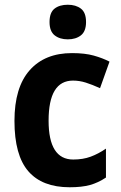

<svg xmlns="http://www.w3.org/2000/svg" viewBox="-20 -873 511 810"><path d="M274 -83Q158 -83 99.5 -150.5Q41 -218 41 -363Q41 -504 105 -576.5Q169 -649 284 -649Q338 -649 375.5 -638.5Q413 -628 442 -613L402 -501Q369 -516 342 -524.5Q315 -533 288 -533Q185 -533 185 -364Q185 -200 289 -200Q330 -200 362.5 -212Q395 -224 427 -246V-124Q394 -102 359.5 -92.5Q325 -83 274 -83ZM266 -853Q300 -853 321.5 -836.5Q343 -820 343 -780Q343 -741 321.5 -724Q300 -707 266 -707Q232 -707 210.5 -724Q189 -741 189 -780Q189 -820 210 -836.5Q231 -853 266 -853Z"/></svg>

Font: Noto Sans Telugu UI SemiCondensed
Style: Bold
Weight: 700
Width: 4
Designer: Jelle Bosma - Monotype Design Team
Foundry: Monotype Imaging Inc.
Version: Version 2.005; ttfautohint (v1.8.4.7-5d5b)